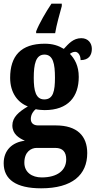

<svg xmlns="http://www.w3.org/2000/svg" viewBox="-27 -786 518 1041"><path d="M169 -616V-606H272C279 -650 297 -713 308 -753V-766H252C223 -723 185 -658 169 -616ZM196 235C365 235 446 162 446 44C446 -49 391 -106 276 -106H180C158 -106 140 -116 140 -141C140 -165 155 -186 167 -194C177 -191 203 -189 215 -189C343 -189 400 -262 400 -369C400 -429 378 -467 352 -494C359 -499 368 -505 381 -505C393 -505 410 -491 410 -460C456 -460 471 -489 471 -521C471 -552 451 -579 414 -579C370 -579 345 -549 319 -521C289 -539 259 -549 215 -549C86 -549 28 -482 28 -364C28 -283 69 -230 124 -209C75 -180 40 -150 40 -106C40 -59 76 -37 108 -23C39 -15 -7 29 -7 99C-7 187 60 235 196 235ZM213 -247C167 -247 156 -294 156 -364C156 -438 167 -490 214 -490C261 -490 271 -440 271 -365C271 -293 262 -247 213 -247ZM199 176C146 176 105 148 105 96C105 35 144 16 171 16H273C313 16 332 38 332 78C332 137 285 176 199 176Z"/></svg>

Font: Noto Serif Thai ExtraCondensed ExtraBold
Style: Regular
Weight: 800
Width: 2
Designer: Monotype Design Team
Foundry: Monotype Imaging Inc.
Version: Version 2.002